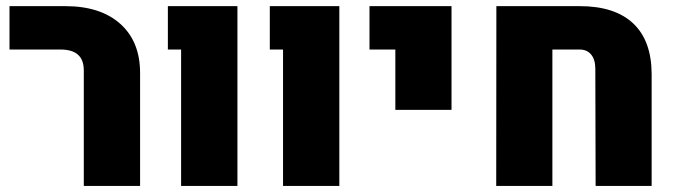

<svg xmlns="http://www.w3.org/2000/svg" viewBox="-20 -611 2222 631"><path d="M255.4 0V-379.4Q255.4 -414.1 236.3 -431.2Q217.3 -448.2 179.2 -448.2H11.2V-590.8H194.8Q310.1 -590.8 375.2 -532.7Q440.4 -474.6 440.4 -371.1V0Z M575.2 0V-448.2H531.7V-590.8H760.3V0Z M910.2 0V-448.2H866.7V-590.8H1095.2V0Z M1279.3 -250V-448.2H1194.3V-590.8H1463.9V-250Z M1610.8 0 1611.3 -590.8H1885.3Q2000.5 -590.8 2060.8 -534.2Q2121.1 -477.5 2121.6 -368.2V0H1937.5L1936.5 -384.8Q1936.5 -415 1922.9 -431.6Q1909.2 -448.2 1885.3 -448.2H1795.4V0Z"/></svg>

Font: Heebo Black
Style: Regular
Weight: 900
Designer: Oded Ezer
Foundry: Ezer Type House
Version: Version 3.100